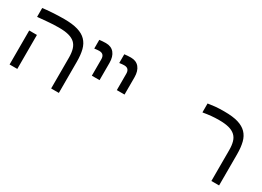

<svg xmlns="http://www.w3.org/2000/svg" viewBox="-22 -1228 2485 1823"><g transform="rotate(30 1220.5 -316.5)"><path d="M73.7 -619.1Q111.8 -624.5 178 -628.9Q244.1 -633.3 306.6 -633.3Q398.9 -633.3 458 -615.5Q517.1 -597.7 550.8 -562.5Q585.9 -526.4 599.9 -471.7Q613.8 -417 613.8 -341.3V0H529.3V-338.4Q529.3 -390.1 518.1 -428.7Q506.8 -467.3 481 -491.2Q454.6 -515.1 411.9 -526.4Q369.1 -537.6 304.7 -537.6Q243.2 -537.6 177 -531.5Q110.8 -525.4 78.6 -522.5H73.7ZM158.2 -372.6V0H73.7V-372.6Z M887.7 -298.3H803.2V-478Q803.2 -506.8 789.6 -522.2Q775.9 -537.6 746.6 -537.6Q738.3 -537.6 723.4 -536.4Q708.5 -535.2 694.3 -532.7V-628.4Q707 -630.4 728.3 -631.8Q749.5 -633.3 764.6 -633.3Q824.2 -633.3 856 -594.5Q887.7 -555.7 887.7 -487.3Z M1161.6 -298.3H1077.1V-478Q1077.1 -506.8 1063.5 -522.2Q1049.8 -537.6 1020.5 -537.6Q1012.2 -537.6 997.3 -536.4Q982.4 -535.2 968.3 -532.7V-628.4Q981 -630.4 1002.2 -631.8Q1023.4 -633.3 1038.6 -633.3Q1098.1 -633.3 1129.9 -594.5Q1161.6 -555.7 1161.6 -487.3Z M2370.6 0H2286.1V-338.4Q2286.1 -391.1 2275.1 -429.2Q2264.2 -467.3 2237.8 -491.2Q2211.4 -515.1 2168.7 -526.4Q2126 -537.6 2061.5 -537.6Q2017.1 -537.6 1976.6 -533.7Q1936 -529.8 1891.6 -522H1886.7V-619.1Q1926.3 -625.5 1964.1 -629.4Q2002 -633.3 2063.5 -633.3Q2158.2 -633.3 2216.1 -615.5Q2273.9 -597.7 2308.1 -562.5Q2342.8 -526.9 2356.7 -471.7Q2370.6 -416.5 2370.6 -341.3Z"/></g></svg>

Font: IranNastaliq
Style: Regular
Weight: 400
Designer: Hossein Zahedi
Version: Version 1.5